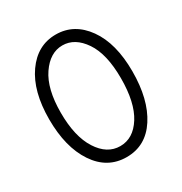

<svg xmlns="http://www.w3.org/2000/svg" viewBox="-158 -778 859 905"><g transform="rotate(-30 271.5 -326.0)"><path d="M272.5 -600Q205 -600 156.5 -529Q108 -458 108 -328.5Q108 -199 155 -125.5Q202 -52 273 -52Q344 -52 389.5 -124Q435 -196 435 -328Q435 -460 387.5 -530Q340 -600 272.5 -600ZM271 -660Q371 -660 434.5 -571Q498 -482 498 -329.5Q498 -177 438 -84.5Q378 8 273.5 8Q169 8 107 -84.5Q45 -177 45 -329Q45 -481 108 -570.5Q171 -660 271 -660Z"/></g></svg>

Font: Hind Kochi Light
Style: Regular
Weight: 300
Designer: Dhruvi Tolia
Foundry: Indian Type Foundry
Version: Version 0.702;PS 1.0;hotconv 1.0.81;makeotf.lib2.5.63406